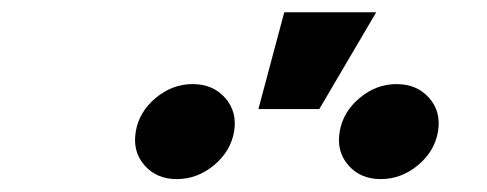

<svg xmlns="http://www.w3.org/2000/svg" viewBox="-20 -903 781 308"><path d="M590.8 -615.7Q558.1 -615.7 538.8 -637.9Q519.5 -660.2 524.9 -691.9Q530.3 -723.6 556.9 -745.8Q583.5 -768.1 616.2 -768.1Q648.9 -768.1 668.5 -745.8Q688 -723.6 682.6 -691.9Q677.2 -660.2 650.4 -637.9Q623.5 -615.7 590.8 -615.7ZM263.7 -615.7Q231 -615.7 211.7 -637.9Q192.4 -660.2 197.8 -691.9Q203.1 -723.6 229.7 -745.8Q256.3 -768.1 289.1 -768.1Q321.8 -768.1 341.3 -745.8Q360.8 -723.6 355.5 -691.9Q350.1 -660.2 323.2 -637.9Q296.4 -615.7 263.7 -615.7ZM394.5 -728 436 -883.3H583.5L492.2 -728Z"/></svg>

Font: Inter ExtraBold
Style: Italic
Weight: 800
Italic angle: -9.3988°
Designer: Rasmus Andersson
Foundry: rsms
Version: Version 4.001;git-66647c0bb